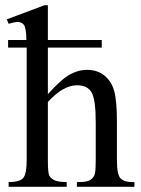

<svg xmlns="http://www.w3.org/2000/svg" viewBox="-20 -714 540 734"><path d="M163 -532V-354Q215 -412 247.5 -429.5Q280 -447 312 -447Q353 -447 380 -424.5Q407 -402 417 -364.5Q427 -327 427 -246V-101Q427 -46 441 -32Q455 -18 484 -18H494V0H274V-18H284Q314 -18 326.5 -27Q339 -36 342.5 -49Q346 -62 346 -101V-246Q346 -332 330.5 -360Q315 -388 275 -388Q221 -388 163 -324V-101Q163 -58 167.5 -45.5Q172 -33 187 -25.5Q202 -18 235 -18V0H13V-18Q57 -18 69.5 -34.5Q82 -51 82 -101V-532H11V-561H81Q80 -609 71 -619.5Q62 -630 47 -630Q36 -630 13 -623L6 -640L150 -694H163V-561H369V-532Z"/></svg>

Font: New Athena Unicode
Style: Regular
Weight: 400
Designer: J. Rusten 1997; rev. by R. Hancock 2001, 2002, rev. by D. Mastronarde 2002-2021
Foundry: GreekKeys New Athena Unicode
Version: Version 5.008